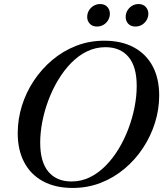

<svg xmlns="http://www.w3.org/2000/svg" viewBox="-20 -917 809 948"><path d="M178.5 -212.5Q178.5 -117 219 -69Q259.5 -21 333 -21Q381 -21 423.2 -41.5Q465.5 -62 501.5 -98.5Q537.5 -135 565.8 -181.8Q594 -228.5 614 -281.5Q634 -334.5 644.5 -388.5Q655 -442.5 655 -492.5Q655 -588 614.5 -636Q574 -684 500.5 -684Q452.5 -684 410 -663.5Q367.5 -643 331.8 -606.5Q296 -570 267.8 -523.2Q239.5 -476.5 219.5 -423.5Q199.5 -370.5 189 -316.5Q178.5 -262.5 178.5 -212.5ZM766 -445.5Q766 -377 745.2 -310.8Q724.5 -244.5 686.2 -186.5Q648 -128.5 595 -84Q542 -39.5 477.2 -14.2Q412.5 11 339 11Q253.5 11 192.8 -21.8Q132 -54.5 99.8 -115.2Q67.5 -176 67.5 -259.5Q67.5 -328 88 -394.2Q108.5 -460.5 147 -518.5Q185.5 -576.5 238.5 -621Q291.5 -665.5 356.2 -690.8Q421 -716 494.5 -716Q580 -716 640.8 -683.2Q701.5 -650.5 733.8 -590Q766 -529.5 766 -445.5ZM458.5 -786Q436.5 -786 423.5 -799.8Q410.5 -813.5 410.5 -833Q410.5 -850.5 419 -865Q427.5 -879.5 442 -888.2Q456.5 -897 474.5 -897Q497 -897 509.8 -883Q522.5 -869 522.5 -849.5Q522.5 -832.5 514.2 -818Q506 -803.5 491.5 -794.8Q477 -786 458.5 -786ZM648.5 -786Q626 -786 613.2 -799.8Q600.5 -813.5 600.5 -833Q600.5 -850.5 609 -865Q617.5 -879.5 632 -888.2Q646.5 -897 664 -897Q686.5 -897 699.5 -883Q712.5 -869 712.5 -849.5Q712.5 -832.5 704 -818Q695.5 -803.5 681.2 -794.8Q667 -786 648.5 -786Z"/></svg>

Font: Newsreader 60pt Medium
Style: Italic
Weight: 500
Italic angle: -17°
Designer: Hugues Gentile
Foundry: Production Type
Version: Version 1.003